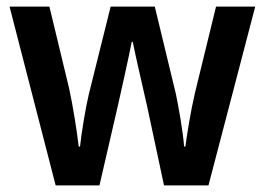

<svg xmlns="http://www.w3.org/2000/svg" viewBox="-20 -563 804 583"><path d="M427 -239 478 0H613L755 -543H636L572 -281C559 -226 547 -150 543 -118H539C536 -162 522 -240 514 -278L450 -543H316L250 -278C240 -237 227 -157 223 -118H219C214 -162 202 -239 190 -294L130 -543H9L149 0H282L337 -238C347 -282 372 -394 380 -436H383C391 -396 417 -283 427 -239Z"/></svg>

Font: Noto Sans Gujarati UI SemiCondensed SemiBold
Style: Regular
Weight: 600
Width: 4
Designer: Jelle Bosma - Monotype Design Team, Universal Thirst
Foundry: Monotype Imaging Inc.
Version: Version 2.106